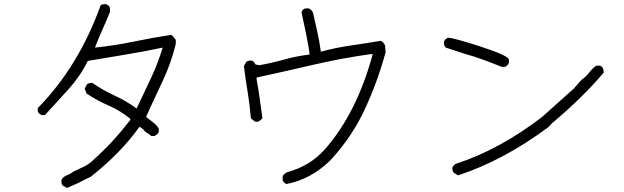

<svg xmlns="http://www.w3.org/2000/svg" viewBox="-20 -824 3040 936"><path d="M307 92 285 80Q279 71 279 55Q288 37 305 31Q322 25 337 13Q364 1 391 -12.5Q418 -26 440 -49Q530 -129 615 -239V-245Q566 -285 509.5 -309.5Q453 -334 402 -368L393 -392L404 -413Q413 -420 430 -420Q482 -384 539 -358Q596 -332 646 -295Q681 -369 715.5 -442Q750 -515 773 -592Q680 -572 589.5 -557.5Q499 -543 408 -527Q371 -452 313.5 -388.5Q256 -325 199 -263H183Q177 -265 171 -271Q165 -277 164 -282V-297Q363 -499 471 -799Q479 -804 496 -804Q514 -797 516 -785V-766Q499 -723 479.5 -680Q460 -637 443 -592Q540 -602 631 -621Q722 -640 814 -654Q824 -649 833 -634L837 -630V-610Q814 -516 773 -429Q710 -295 692 -254Q708 -241 724.5 -229Q741 -217 754 -198V-181Q751 -171 733 -161H718L699 -175Q687 -181 679 -193Q669 -201 660 -206Q569 -78 422 38Q393 51 364 67Q336 80 307 92Z M1377 73Q1371 72 1365 65.5Q1359 59 1358 54V36Q1360 26 1381 15Q1489 -14 1561 -93Q1719 -271 1797 -560H1786Q1644 -540 1506.5 -508Q1369 -476 1231 -446V-436Q1242 -381 1259 -250Q1259 -245 1252.5 -240.5Q1246 -236 1243 -234Q1240 -232 1240 -231H1223L1203 -247Q1198 -311 1187.5 -374Q1177 -437 1169 -502L1181 -523Q1189 -529 1205 -529Q1220 -525 1225 -510L1244 -506Q1306 -517 1366.5 -534Q1427 -551 1489 -558Q1489 -574 1471 -665Q1460 -713 1450 -763Q1455 -781 1470 -783H1485Q1500 -777 1506 -762Q1516 -716 1527 -668Q1538 -620 1544 -572Q1618 -592 1691.5 -602.5Q1765 -613 1836 -625Q1851 -618 1857 -602L1860 -570Q1821 -426 1758 -290.5Q1695 -155 1590 -42Q1496 50 1377 73Z M2442 -498H2426Q2361 -525 2292 -548Q2256 -558 2222 -569.5Q2188 -581 2153 -592Q2144 -602 2144 -614Q2144 -632 2164 -640Q2190 -640 2320 -598Q2461 -552 2461 -533V-517Q2454 -503 2442 -498ZM2213 31 2192 18Q2185 9 2185 -6Q2187 -12 2193 -18.5Q2199 -25 2204 -26Q2414 -94 2623 -254L2777 -392L2816 -436Q2837 -450 2852.5 -470.5Q2868 -491 2887 -504H2904Q2923 -499 2923 -470Q2822 -350 2672 -224L2653 -204Q2435 -42 2213 31Z"/></svg>

Font: Yozai
Style: Regular
Weight: 400
Designer: LXGW / Y.OzVox
Foundry: LXGW / Y.OzVox
Version: Version 0.861;October 22, 2024